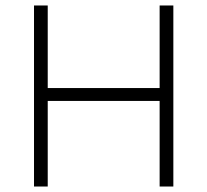

<svg xmlns="http://www.w3.org/2000/svg" viewBox="-20 -680 756 700"><path d="M154 -660V-359H562V-660H612V0H562V-312H154V0H104V-660Z"/></svg>

Font: Work Sans Light
Style: Regular
Weight: 300
Designer: Wei Huang
Foundry: Wei Huang
Version: Version 2.012; ttfautohint (v1.8.3)